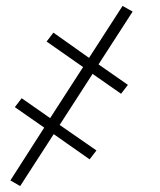

<svg xmlns="http://www.w3.org/2000/svg" viewBox="-20 -486 540 647"><path d="M48 141 15 122 129 -56 30 -125 53 -155 149 -88 260 -260 137 -346 160 -376 280 -291 393 -466 427 -447 312 -269 411 -200 388 -170 292 -237 181 -65 305 21 282 51 161 -34Z"/></svg>

Font: Iosevka Curly Slab XLtObl
Style: Regular
Weight: 200
Italic angle: -9°
Monospace: yes
Designer: Belleve Invis
Foundry: Belleve Invis
Version: Version 11.1.0; ttfautohint (v1.8.3)